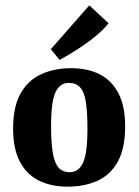

<svg xmlns="http://www.w3.org/2000/svg" viewBox="-20 -688 518 718"><path d="M307 -206Q307 -269 301 -307Q295 -345 279.5 -361.5Q264 -378 237 -378Q204 -378 187.5 -343Q171 -308 171 -217Q171 -154 177.5 -116Q184 -78 199 -61Q214 -44 241 -44Q274 -44 290.5 -79.5Q307 -115 307 -206ZM29 -207Q29 -290 57.5 -339.5Q86 -389 135 -411Q184 -433 245 -433Q309 -433 354 -409.5Q399 -386 423.5 -338Q448 -290 448 -216Q448 -132 420 -82.5Q392 -33 343.5 -11.5Q295 10 233 10Q170 10 124 -13.5Q78 -37 53.5 -85Q29 -133 29 -207ZM170 -504 314 -668 386 -601Q368 -578 339 -554Q310 -530 275 -507Q240 -484 203 -464Z"/></svg>

Font: Rasa
Style: Bold
Weight: 700
Designer: Anna Giedrys (Yrsa+Rasa design), David Brezina (Yrsa art-direction, Rasa art-direction, design)
Foundry: Rosetta Type Foundry
Version: Version 2.004